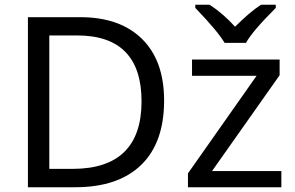

<svg xmlns="http://www.w3.org/2000/svg" viewBox="-20 -786 1240 806"><path d="M799.8 -752.9C862.3 -688 903.3 -639.2 922.9 -606H1012.7C1029.3 -637.2 1070.8 -686 1137.7 -752.9V-766.1H1075.7C1043.9 -745.6 1007.8 -714.8 966.8 -673.8C932.6 -711.4 897 -742.2 859.9 -766.1H799.8ZM668.9 -363.8C668.9 -475.1 638.2 -561.5 576.2 -622.6C514.2 -683.6 427.7 -713.9 316.9 -713.9H97.2V0H295.9C416 0 508.3 -31.2 572.8 -93.8C636.7 -155.8 668.9 -246.1 668.9 -363.8ZM574.2 -360.8C574.2 -171.9 477.5 -77.1 284.2 -77.1H187V-637.2H304.2C485.4 -637.2 574.2 -542.5 574.2 -360.8ZM1161.1 -67.9H870.1L1153.8 -470.2V-536.1H786.1V-467.8H1057.1L769 -58.1V0H1161.1Z"/></svg>

Font: Noto Reveo Sans
Style: Regular
Weight: 400
Designer: Monotype Design team
Foundry: Monotype Imaging Inc.
Version: Version 1.04